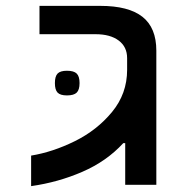

<svg xmlns="http://www.w3.org/2000/svg" viewBox="-20 -629 640 654"><path d="M413 -391V-431Q413 -469.5 384.2 -491Q355.5 -512.5 305.5 -512.5H114.5V-609H321.5Q418 -609 465.2 -571.8Q512.5 -534.5 512.5 -456.5V-306V0.5H406.5V-141.5H400Q343 -79.5 260.5 -43.8Q178 -8 86 5V-99Q159.5 -111 235 -148.2Q310.5 -185.5 361.8 -247.8Q413 -310 413 -391ZM167 -346Q167 -369 176.2 -378.5Q185.5 -388 208 -388Q231.5 -388 241.2 -378.5Q251 -369 251 -346Q251 -323 241.2 -313.5Q231.5 -304 208 -304Q185.5 -304 176.2 -313.5Q167 -323 167 -346Z"/></svg>

Font: JuliaMono Medium
Style: Regular
Weight: 500
Monospace: yes
Designer: cormullion
Foundry: corm
Version: Version 0.054; ttfautohint (v1.8.4)